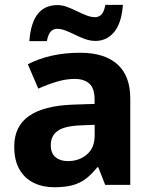

<svg xmlns="http://www.w3.org/2000/svg" viewBox="-20 -778 639 808"><path d="M317.3 -556Q419.6 -556 473.9 -507.5Q528.2 -459 528.2 -363.8V0H422.7L393.5 -74.2H389.5Q366.5 -45.2 342 -26.3Q317.5 -7.4 285.7 1.3Q253.9 10 208.3 10Q160.3 10 122.1 -8.5Q83.9 -27.1 61.9 -65Q39.9 -102.9 39.9 -161.2Q39.9 -246.7 102 -289.9Q164.1 -333.1 286.5 -337.7L378.1 -340.7V-358.1Q378.1 -406.7 355.8 -426.3Q333.6 -445.9 294 -445.9Q257.5 -445.9 218.3 -434Q179 -422.2 141.2 -404.9L97.1 -507.5Q140 -530.2 195.6 -543.1Q251.3 -556 317.3 -556ZM320.7 -250.5Q250 -247.7 221.9 -226.7Q193.7 -205.7 193.7 -167.5Q193.7 -132.9 213.6 -116.5Q233.5 -100 265.5 -100Q313.4 -100 345.9 -128.1Q378.4 -156.1 378.4 -207.9V-252.8ZM103.5 -604.8Q106.5 -644.5 115.6 -673.2Q124.7 -701.9 139.6 -720.2Q154.5 -738.6 175.1 -747.6Q195.6 -756.6 221.4 -756.6Q241.6 -756.6 262.1 -749Q282.6 -741.4 303.4 -731.1Q324.3 -720.8 343.6 -713.3Q362.9 -705.7 380.7 -705.7Q395.2 -705.7 406.5 -716.5Q417.8 -727.4 423.5 -757.6H497.3Q491.3 -680.1 460.3 -642.9Q429.2 -605.8 381.6 -605.8Q360 -605.8 338.8 -613.4Q317.6 -620.9 296.9 -631.2Q276.1 -641.5 256.8 -649.1Q237.5 -656.7 219.9 -656.7Q205 -656.7 194.2 -646.1Q183.5 -635.6 177.1 -604.8Z"/></svg>

Font: Noto Sans Khmer UI
Style: Regular
Weight: 400
Designer: Danh Hong and the Monotype Design Team
Foundry: Monotype Imaging Inc.
Version: Version 2.002